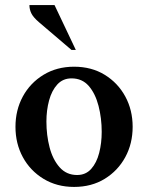

<svg xmlns="http://www.w3.org/2000/svg" viewBox="-20 -727 584 757"><path d="M272 10Q204 10 151.5 -22Q99 -54 70 -107.5Q41 -161 41 -227Q41 -293 70 -346.5Q99 -400 151.5 -432Q204 -464 272 -464Q341 -464 393 -432Q445 -400 474 -346.5Q503 -293 503 -227Q503 -161 474 -107.5Q445 -54 393 -22Q341 10 272 10ZM284 -37Q318 -37 339.5 -61Q361 -85 371 -124Q381 -163 381 -207Q381 -261 368.5 -309.5Q356 -358 330 -388Q304 -418 262 -418Q228 -418 206 -394Q184 -370 173.5 -331Q163 -292 163 -248Q163 -194 175.5 -146Q188 -98 215 -67.5Q242 -37 284 -37ZM262 -530 133 -640Q111 -659 103.5 -674.5Q96 -690 96 -707H195L279 -530Z"/></svg>

Font: Spectral SemiBold
Style: Regular
Weight: 600
Designer: Jean-Baptiste Levee
Foundry: Production Type
Version: Version 2.001